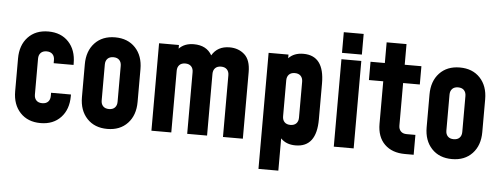

<svg xmlns="http://www.w3.org/2000/svg" viewBox="-55 -872 3134 1203"><g transform="rotate(5 1512.0 -270.0)"><path d="M393 -182V-172Q393 -88 345.5 -37.5Q298 13 218 13Q138 13 90.5 -37.5Q43 -88 43 -172V-378Q43 -462 90.5 -512.5Q138 -563 218 -563Q298 -563 345.5 -512.5Q393 -462 393 -378V-368H268V-388Q268 -411 255 -424.5Q242 -438 218 -438Q194 -438 181 -424.5Q168 -411 168 -388V-162Q168 -139 181 -125.5Q194 -112 218 -112Q242 -112 255 -125.5Q268 -139 268 -162V-182Z M463 -172V-378Q463 -462 510.5 -512.5Q558 -563 638 -563Q718 -563 765.5 -512.5Q813 -462 813 -378V-172Q813 -88 765.5 -37.5Q718 13 638 13Q558 13 510.5 -37.5Q463 -88 463 -172ZM688 -162V-388Q688 -411 675 -424.5Q662 -438 638 -438Q614 -438 601 -424.5Q588 -411 588 -388V-162Q588 -139 601 -125.5Q614 -112 638 -112Q662 -112 675 -125.5Q688 -139 688 -162Z M1358 -563Q1414 -563 1452 -529Q1490 -495 1490 -418V0H1365V-388Q1365 -411 1352 -424.5Q1339 -438 1315 -438Q1291 -438 1278 -424.5Q1265 -411 1265 -388V0H1140V-388Q1140 -411 1127 -424.5Q1114 -438 1090 -438Q1066 -438 1053 -424.5Q1040 -411 1040 -388V0H915V-550H1040V-527Q1074 -563 1133 -563Q1213 -563 1247 -503Q1282 -563 1358 -563Z M1822 -563Q1954 -563 1954 -388V-162Q1954 13 1822 13Q1763 13 1729 -23V180H1604V-550H1729V-527Q1763 -563 1822 -563ZM1829 -162V-388Q1829 -411 1816 -424.5Q1803 -438 1779 -438Q1755 -438 1742 -424.5Q1729 -411 1729 -388V-162Q1729 -139 1742 -125.5Q1755 -112 1779 -112Q1803 -112 1816 -125.5Q1829 -139 1829 -162Z M2062 -590V-720H2187V-590ZM2062 0V-550H2187V0Z M2510 7Q2429 7 2382 -39Q2335 -85 2335 -168V-435H2245V-550H2335V-680H2460V-550H2565V-435H2460V-168Q2460 -145 2473 -131.5Q2486 -118 2510 -118H2565V7Z M2631 -172V-378Q2631 -462 2678.5 -512.5Q2726 -563 2806 -563Q2886 -563 2933.5 -512.5Q2981 -462 2981 -378V-172Q2981 -88 2933.5 -37.5Q2886 13 2806 13Q2726 13 2678.5 -37.5Q2631 -88 2631 -172ZM2856 -162V-388Q2856 -411 2843 -424.5Q2830 -438 2806 -438Q2782 -438 2769 -424.5Q2756 -411 2756 -388V-162Q2756 -139 2769 -125.5Q2782 -112 2806 -112Q2830 -112 2843 -125.5Q2856 -139 2856 -162Z"/></g></svg>

Font: Mohave Bold
Style: Regular
Weight: 700
Designer: Gumpita Rahayu
Foundry: Tokotype
Version: Version 2.002;PS 002.002;hotconv 1.0.88;makeotf.lib2.5.64775